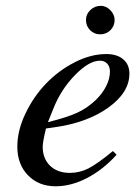

<svg xmlns="http://www.w3.org/2000/svg" viewBox="-20 -634 484 665"><path d="M371.1 -110.8 383.8 -98.1Q337.9 -46.9 282.2 -17.8Q226.6 11.2 172.9 11.2Q113.8 11.2 76.9 -26.9Q40 -64.9 40 -126Q40 -181.6 67.9 -240.2Q95.7 -298.8 138.9 -344Q182.1 -389.2 238.3 -418Q294.4 -446.8 348.1 -446.8Q385.3 -446.8 406.7 -428.7Q428.2 -410.6 428.2 -378.9Q428.2 -313.5 354.7 -261Q281.2 -208.5 167 -192.9L139.2 -189Q127.9 -141.6 127.9 -126Q127.9 -84.5 153.6 -59.8Q179.2 -35.2 222.2 -35.2Q255.4 -35.2 285.9 -50.5Q316.4 -65.9 371.1 -110.8ZM164.1 -255.9 146 -210.9Q212.4 -227.5 247.1 -243.4Q281.7 -259.3 310.1 -286.1Q334 -308.6 347.4 -335Q360.8 -361.3 360.8 -386.2Q360.8 -403.3 351.3 -413.6Q341.8 -423.8 326.2 -423.8Q288.1 -423.8 239.3 -373.5Q190.4 -323.2 164.1 -255.9ZM329.1 -613.8Q347.7 -613.8 362.3 -598.6Q377 -583.5 377 -564.9Q377 -543.9 362.5 -529.5Q348.1 -515.1 327.1 -515.1Q306.2 -515.1 292 -529.5Q277.8 -543.9 277.8 -564.9Q277.8 -585 293 -599.4Q308.1 -613.8 329.1 -613.8Z"/></svg>

Font: Accordance
Style: Italic
Weight: 400
Italic angle: -11°
Version: Version 1.2 (build January 31, 2020) Miklal Software Solutio